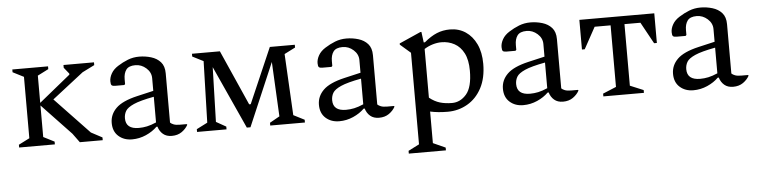

<svg xmlns="http://www.w3.org/2000/svg" viewBox="-44 -666 4356 1103"><g transform="rotate(-5 2134.5 -115.0)"><path d="M398 0 360 -52 191 -230V-48L254 -16V0H48V-16L111 -48V-402L48 -434V-450H254V-434L191 -402V-245L372 -392V-398L343 -434V-450H519V-434L449 -399L268 -258L466 -50L530 -16V0Z M699 10Q652 10 621 -17.5Q590 -45 590 -94Q590 -143 626.5 -179Q663 -215 749 -235L844 -257V-330Q844 -364 816.5 -388.5Q789 -413 754 -413Q716 -413 701 -392.5Q686 -372 686 -338V-310L681 -305H629Q614 -305 608.5 -310Q603 -315 603 -333Q603 -355 616 -378Q629 -401 656 -418Q684 -436 714.5 -448Q745 -460 780 -460Q815 -460 848.5 -450Q882 -440 903 -416.5Q924 -393 924 -351V-67Q931 -60 944 -55Q957 -50 980 -50H1018L1021 -48V-45Q1009 -23 985.5 -6.5Q962 10 928 10Q897 10 877.5 -6.5Q858 -23 850 -50H844Q818 -24 779.5 -7Q741 10 699 10ZM668 -114Q668 -52 743 -52Q767 -52 790.5 -57Q814 -62 844 -75V-223Q764 -208 727 -191.5Q690 -175 679 -156Q668 -137 668 -114Z M1147 -402 1084 -434V-450H1245L1386 -132H1395L1533 -450H1677V-434L1614 -402L1633 -48L1696 -16V0H1496V-16L1553 -48L1537 -363L1382 0H1361L1196 -363L1187 -48L1244 -16V0H1074V-16L1137 -48Z M1894 10Q1847 10 1816 -17.5Q1785 -45 1785 -94Q1785 -143 1821.5 -179Q1858 -215 1944 -235L2039 -257V-330Q2039 -364 2011.5 -388.5Q1984 -413 1949 -413Q1911 -413 1896 -392.5Q1881 -372 1881 -338V-310L1876 -305H1824Q1809 -305 1803.5 -310Q1798 -315 1798 -333Q1798 -355 1811 -378Q1824 -401 1851 -418Q1879 -436 1909.5 -448Q1940 -460 1975 -460Q2010 -460 2043.5 -450Q2077 -440 2098 -416.5Q2119 -393 2119 -351V-67Q2126 -60 2139 -55Q2152 -50 2175 -50H2213L2216 -48V-45Q2204 -23 2180.5 -6.5Q2157 10 2123 10Q2092 10 2072.5 -6.5Q2053 -23 2045 -50H2039Q2013 -24 1974.5 -7Q1936 10 1894 10ZM1863 -114Q1863 -52 1938 -52Q1962 -52 1985.5 -57Q2009 -62 2039 -75V-223Q1959 -208 1922 -191.5Q1885 -175 1874 -156Q1863 -137 1863 -114Z M2275 230V214L2338 182V-346L2278 -398V-405L2402 -460H2408L2416 -399H2423Q2461 -431 2496 -445.5Q2531 -460 2572 -460Q2623 -460 2662 -434Q2701 -408 2723.5 -360.5Q2746 -313 2746 -247Q2746 -165 2715.5 -107.5Q2685 -50 2633 -20Q2581 10 2519 10Q2463 10 2418 0V182L2489 214V230ZM2517 -391Q2493 -391 2467.5 -383.5Q2442 -376 2418 -361V-80Q2448 -56 2479 -47Q2510 -38 2548 -38Q2596 -38 2631 -78.5Q2666 -119 2666 -214Q2666 -276 2646 -315Q2626 -354 2592 -372.5Q2558 -391 2517 -391Z M2955 10Q2908 10 2877 -17.5Q2846 -45 2846 -94Q2846 -143 2882.5 -179Q2919 -215 3005 -235L3100 -257V-330Q3100 -364 3072.5 -388.5Q3045 -413 3010 -413Q2972 -413 2957 -392.5Q2942 -372 2942 -338V-310L2937 -305H2885Q2870 -305 2864.5 -310Q2859 -315 2859 -333Q2859 -355 2872 -378Q2885 -401 2912 -418Q2940 -436 2970.5 -448Q3001 -460 3036 -460Q3071 -460 3104.5 -450Q3138 -440 3159 -416.5Q3180 -393 3180 -351V-67Q3187 -60 3200 -55Q3213 -50 3236 -50H3274L3277 -48V-45Q3265 -23 3241.5 -6.5Q3218 10 3184 10Q3153 10 3133.5 -6.5Q3114 -23 3106 -50H3100Q3074 -24 3035.5 -7Q2997 10 2955 10ZM2924 -114Q2924 -52 2999 -52Q3023 -52 3046.5 -57Q3070 -62 3100 -75V-223Q3020 -208 2983 -191.5Q2946 -175 2935 -156Q2924 -137 2924 -114Z M3318 -279V-450H3750V-279H3734L3666 -403H3574V-48L3651 -16V0H3417V-16L3494 -48V-403H3402L3334 -279Z M3936 10Q3889 10 3858 -17.5Q3827 -45 3827 -94Q3827 -143 3863.5 -179Q3900 -215 3986 -235L4081 -257V-330Q4081 -364 4053.5 -388.5Q4026 -413 3991 -413Q3953 -413 3938 -392.5Q3923 -372 3923 -338V-310L3918 -305H3866Q3851 -305 3845.5 -310Q3840 -315 3840 -333Q3840 -355 3853 -378Q3866 -401 3893 -418Q3921 -436 3951.5 -448Q3982 -460 4017 -460Q4052 -460 4085.5 -450Q4119 -440 4140 -416.5Q4161 -393 4161 -351V-67Q4168 -60 4181 -55Q4194 -50 4217 -50H4255L4258 -48V-45Q4246 -23 4222.5 -6.5Q4199 10 4165 10Q4134 10 4114.5 -6.5Q4095 -23 4087 -50H4081Q4055 -24 4016.5 -7Q3978 10 3936 10ZM3905 -114Q3905 -52 3980 -52Q4004 -52 4027.5 -57Q4051 -62 4081 -75V-223Q4001 -208 3964 -191.5Q3927 -175 3916 -156Q3905 -137 3905 -114Z"/></g></svg>

Font: Spectral
Style: Regular
Weight: 400
Designer: Jean-Baptiste Levee
Foundry: Production Type
Version: Version 2.001